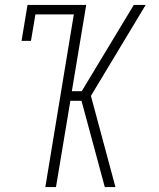

<svg xmlns="http://www.w3.org/2000/svg" viewBox="-20 -755 640 775"><path d="M163 0 278 -697H123L105 -590H67L91 -735H328L270 -387H310L520 -735H568L347 -368L446 0H403L309 -348H264L206 0Z"/></svg>

Font: Iosevka Curly Slab XLtEx
Style: Italic
Weight: 200
Width: 7
Italic angle: -9°
Monospace: yes
Designer: Belleve Invis
Foundry: Belleve Invis
Version: Version 11.1.0; ttfautohint (v1.8.3)